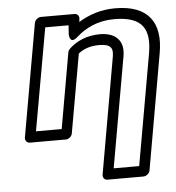

<svg xmlns="http://www.w3.org/2000/svg" viewBox="-55 -614 819 893"><g transform="rotate(-5 354.5 -167.5)"><path d="M434 -449C374 -449 324 -427 290 -394C285 -389 282 -384 281 -378L219 -25H99L184 -503H293L290 -461C290 -461 290 -410 330 -446C371 -483 429 -513 506 -513C640 -513 674 -452 654 -338L563 178H444L535 -338C547 -408 509 -449 434 -449ZM425 -399C480 -399 493 -381 485 -338L390 203C388 214 395 228 410 228H579C590 228 606 218 609 203L704 -338C728 -474 674 -563 515 -563C448 -563 391 -543 344 -514L346 -530C347 -542 338 -553 325 -553H168C157 -553 141 -543 138 -528L45 0C43 11 51 25 66 25H235C246 25 261 15 264 0L329 -368C350 -385 381 -399 425 -399Z"/></g></svg>

Font: Asimov
Style: XWidOuIt
Weight: 500
Designer: Google
Version: Version 2.000980; 2014